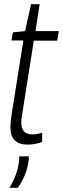

<svg xmlns="http://www.w3.org/2000/svg" viewBox="-20 -683 302 920"><path d="M182 -47V-3Q164 4 146.5 7Q129 10 112 10Q30 10 30 -73Q30 -100 35 -130L92 -489H35L42 -528L100 -534L129 -663H170L150 -534H262L254 -488H142L86 -134Q84 -123 83 -114Q82 -105 82 -96Q82 -68 94.5 -53.5Q107 -39 136 -39Q146 -39 157.5 -41Q169 -43 182 -47ZM72 66H118Q119 78 116 94Q110 130 97.5 159.5Q85 189 66 217H25Q45 184 55.5 155Q66 126 70 98Q73 81 72 66Z"/></svg>

Font: Georama Condensed Light
Style: Italic
Weight: 300
Width: 3
Italic angle: -9°
Designer: Jean-Baptiste Levee
Foundry: Production Type
Version: Version 1.000